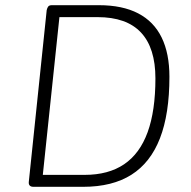

<svg xmlns="http://www.w3.org/2000/svg" viewBox="-20 -720 735 740"><path d="M109 0Q99 0 94.5 -5Q90 -10 91 -19L160 -681Q162 -690 166 -695Q170 -700 180 -700H361Q452 -700 512.5 -668.5Q573 -637 603 -575.5Q633 -514 633 -424Q633 -281 596.5 -187Q560 -93 486.5 -46.5Q413 0 301 0ZM145 -46H306Q398 -46 458.5 -87Q519 -128 549 -210.5Q579 -293 579 -418Q579 -535 523.5 -594.5Q468 -654 356 -654H209Z"/></svg>

Font: Asap ExtraLight
Style: Italic
Weight: 250
Italic angle: -6°
Version: Version 3.001